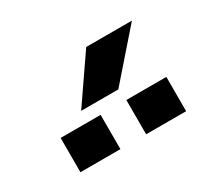

<svg xmlns="http://www.w3.org/2000/svg" viewBox="-74 -1021 648 582"><g transform="rotate(-30 250.0 -730.0)"><path d="M65 -570V-690H205V-570ZM295 -570V-690H435V-570ZM160 -730 270 -890H430L290 -730Z"/></g></svg>

Font: Xolonium
Style: Bold
Weight: 700
Designer: Severin Meyer
Version: Version 4.2